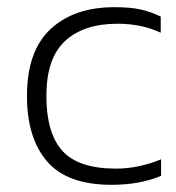

<svg xmlns="http://www.w3.org/2000/svg" viewBox="-20 -504 490 534"><path d="M290 10Q167 10 111 -55Q55 -120 55 -237Q55 -362 120.5 -423Q186 -484 298 -484Q344 -484 372 -477.5Q400 -471 427 -458V-413Q374 -438 307 -438Q213 -438 161 -390Q109 -342 109 -237Q109 -134 153.5 -84.5Q198 -35 303 -35Q335 -35 367.5 -42Q400 -49 428 -61V-15Q400 -3 365.5 3.5Q331 10 290 10Z"/></svg>

Font: Kanit ExtraLight
Style: Regular
Weight: 275
Designer: Katatrad Team
Foundry: CadsonDemak
Version: Version 2.000; ttfautohint (v1.8.3)